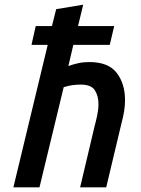

<svg xmlns="http://www.w3.org/2000/svg" viewBox="-20 -797 600 817"><path d="M37 0 183 -606H114L132 -686H201L219 -758L334 -777L312 -686H466L447 -606H292L271 -516Q290 -523 312.5 -528Q335 -533 360 -533Q441 -533 476.5 -487Q512 -441 512 -371Q512 -349 508.5 -325.5Q505 -302 498 -277L432 0H321L382 -258Q388 -280 393.5 -305.5Q399 -331 399 -354Q399 -389 383.5 -413Q368 -437 324 -437Q304 -437 287 -434.5Q270 -432 251 -426L148 0Z"/></svg>

Font: Ubuntu Sans Mono Medium
Style: Italic
Weight: 500
Italic angle: -13.5°
Monospace: yes
Designer: Dalton Maag Ltd
Foundry: Dalton Maag Ltd
Version: Version 1.006